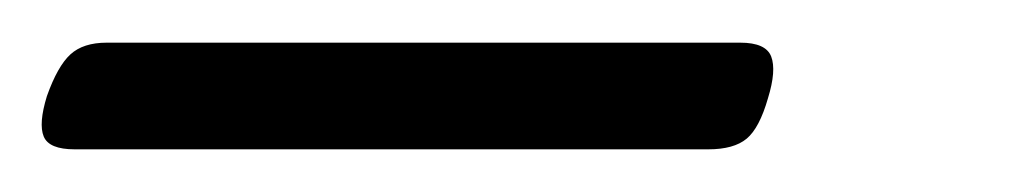

<svg xmlns="http://www.w3.org/2000/svg" viewBox="-153 49 473 90"><path d="M-118 119Q-130 119 -132.5 113Q-135 107 -131 94Q-126 80 -120 74.5Q-114 69 -103 69H194Q206 69 208.5 75.5Q211 82 207 95Q203 109 197 114Q191 119 179 119Z"/></svg>

Font: Playwrite US Trad ExtraLight
Style: Regular
Weight: 250
Designer: Veronika Burian, José Scaglione
Foundry: TypeTogether
Version: Version 1.003